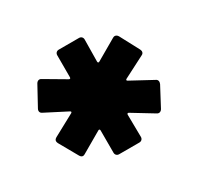

<svg xmlns="http://www.w3.org/2000/svg" viewBox="-88 -850 576 558"><g transform="rotate(-30 199.5 -570.5)"><path d="M166 -395H234C241 -395 246 -400 246 -407L245 -482C245 -486 248 -487 251 -485L320 -443C326 -439 333 -441 337 -448L371 -512C374 -519 373 -526 366 -529L294 -568C291 -570 291 -572 294 -574L366 -611C371 -613 373 -617 373 -621C373 -623 372 -626 371 -628L337 -692C334 -697 330 -699 326 -699C324 -699 322 -698 320 -697L251 -657C248 -655 245 -656 245 -660L246 -734C246 -741 241 -746 234 -746H166C159 -746 154 -741 154 -734V-660C154 -656 151 -655 148 -657L80 -697C74 -701 67 -699 63 -692L28 -628C24 -621 26 -614 33 -611L105 -574C108 -572 108 -570 105 -568L33 -529C28 -526 26 -523 26 -519C26 -517 27 -514 28 -512L63 -450C66 -445 69 -443 73 -443C75 -443 77 -444 79 -445L148 -485C151 -487 154 -486 154 -482V-407C154 -400 159 -395 166 -395Z"/></g></svg>

Font: Barlow Semi Condensed ExtraBold
Style: Regular
Weight: 800
Width: 4
Designer: Jeremy Tribby
Foundry: Tribby Type
Version: Version 1.422;hotconv 1.0.109;makeotfexe 2.5.65596